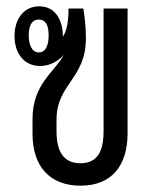

<svg xmlns="http://www.w3.org/2000/svg" viewBox="-20 -578 487 608"><path d="M235 10C334 10 384 -54 384 -156V-551H308V-163C308 -115 298 -61 235 -61C178 -61 159 -103 159 -162V-199C159 -312 252 -329 252 -456C252 -491 249 -518 244 -551H197C197 -514 192 -479 179 -462V-464C179 -513 156 -558 104 -558C55 -558 26 -517 26 -464C26 -407 58 -369 107 -369C137 -369 164 -384 182 -404C154 -351 83 -312 83 -202V-154C83 -53 136 10 235 10ZM103 -412C80 -412 71 -438 71 -466C71 -496 80 -516 103 -516C126 -516 134 -496 134 -466C134 -437 126 -412 103 -412Z"/></svg>

Font: Noto Sans Thai Looped ExtraCondensed
Style: Regular
Weight: 400
Width: 2
Designer: Sasikarn Vongin, Ben Mitchell
Foundry: The Fontpad Ltd
Version: Version 1.001